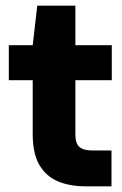

<svg xmlns="http://www.w3.org/2000/svg" viewBox="-20 -655 429 675"><path d="M280 0Q225 0 183.5 -17.5Q142 -35 118.5 -75Q95 -115 95 -184V-373H11V-496H95L111 -635H245V-496H373V-373H245V-182Q245 -151 259 -138.5Q273 -126 305 -126H372V0Z"/></svg>

Font: DM Sans 36pt Black
Style: Regular
Weight: 900
Designer: Colophon Foundry, Jonny Pinhorn
Foundry: Colophon Foundry
Version: Version 4.004;gftools[0.9.30]